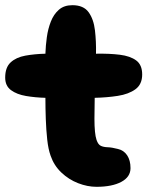

<svg xmlns="http://www.w3.org/2000/svg" viewBox="-35 -720 593 740"><path d="M337 0Q302 0 266 -14Q230 -28 201.5 -55Q173 -82 160 -120Q151 -145 147 -182Q143 -219 141.5 -261Q140 -303 140 -343Q101 -344 65.5 -350Q30 -356 7.5 -372.5Q-15 -389 -15 -421Q-15 -460 6 -479.5Q27 -499 62.5 -505.5Q98 -512 140 -513Q141 -544 145.5 -576.5Q150 -609 161 -637Q172 -665 192 -682.5Q212 -700 244 -700Q287 -700 306.5 -673Q326 -646 331 -603Q336 -560 335 -513Q387 -514 427 -509Q467 -504 490 -487Q513 -470 513 -433Q513 -395 487 -376Q461 -357 419 -350.5Q377 -344 330 -343Q330 -324 329.5 -303.5Q329 -283 329 -262Q329 -205 337 -181Q343 -163 353.5 -158Q364 -153 380 -152.5Q396 -152 419 -146Q442 -141 455 -121.5Q468 -102 468 -72Q468 -38 432.5 -19Q397 0 337 0Z"/></svg>

Font: Cherry Bomb One
Style: Regular
Weight: 400
Designer: satsuyako
Foundry: satsuyako
Version: Version 4.100; ttfautohint (v1.8.3)